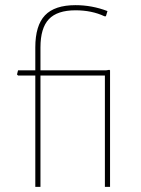

<svg xmlns="http://www.w3.org/2000/svg" viewBox="-20 -725 548 745"><path d="M273 -705Q337 -705 397 -682L391 -662H385Q336 -685 273 -685Q202 -685 169.5 -650.5Q137 -616 137 -541V-452H391L404 -454L407 -452V0H387V-432H137V0H117V-432H50L46 -436L50 -452H117V-541Q117 -626 154.5 -665.5Q192 -705 273 -705Z"/></svg>

Font: Alegreya Sans Thin
Style: Regular
Weight: 100
Designer: Juan Pablo del Peral
Foundry: Huerta Tipografica
Version: Version 2.007